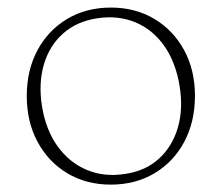

<svg xmlns="http://www.w3.org/2000/svg" viewBox="-20 -490 600 520"><path d="M280.5 -469.5Q346.5 -469.5 398 -438.8Q449.5 -408 478.8 -354Q508 -300 508 -230.5Q508 -160 479 -105.8Q450 -51.5 398.5 -20.8Q347 10 280 10Q213.5 10 162.2 -20.8Q111 -51.5 81.8 -105.8Q52.5 -160 52.5 -230Q52.5 -300 81.5 -354Q110.5 -408 162 -438.8Q213.5 -469.5 280.5 -469.5ZM319 -19Q374 -27 410.2 -60Q446.5 -93 461.5 -143.8Q476.5 -194.5 466.5 -256.5Q456 -321.5 424.8 -365.8Q393.5 -410 346.8 -429.5Q300 -449 243.5 -440.5Q187.5 -432 150.8 -399.2Q114 -366.5 99 -315.8Q84 -265 93.5 -203.5Q104 -138 136 -93.8Q168 -49.5 215.2 -29.8Q262.5 -10 319 -19Z"/></svg>

Font: Fraunces 9pt Soft Thin
Style: Regular
Weight: 100
Version: Version 1.000;[b76b70a41]